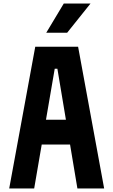

<svg xmlns="http://www.w3.org/2000/svg" viewBox="-20 -1064 640 1084"><path d="M32 0 179 -800H421L568 0H417L304 -676H289L173 0ZM140 -248V-388H459V-248ZM241 -879 340 -1044H491L359 -879Z"/></svg>

Font: Martian Mono Condensed SemiBold
Style: Regular
Weight: 600
Width: 3
Designer: Roman Shamin
Foundry: Evil Martians
Version: Version 1.000